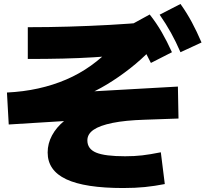

<svg xmlns="http://www.w3.org/2000/svg" viewBox="-20 -875 1040 967"><path d="M600 72Q408 72 314 28Q220 -16 220 -107Q220 -152 242 -193Q264 -234 304.5 -267Q345 -300 400 -320L412 -272L24 -248L15 -409Q98 -413 172.5 -429.5Q247 -446 313.5 -474.5Q380 -503 438 -544.5Q496 -586 547 -640L596 -598Q526 -591 452.5 -586.5Q379 -582 297.5 -580Q216 -578 120 -578V-738Q225 -738 327.5 -741Q430 -744 530.5 -749.5Q631 -755 730 -764L739 -624Q692 -575 634.5 -530Q577 -485 518 -449.5Q459 -414 407 -394L397 -412L876 -439L879 -278L708 -272Q611 -269 547 -256Q483 -243 451.5 -221.5Q420 -200 420 -168Q420 -125 464 -106.5Q508 -88 610 -88Q657 -88 696 -92.5Q735 -97 790 -108L810 52Q759 62 710 67Q661 72 600 72ZM740 -558Q715 -610 688 -654Q661 -698 628 -744L734 -802Q768 -759 794.5 -713Q821 -667 846 -612ZM889 -612Q866 -665 841 -710Q816 -755 784 -801L889 -855Q921 -810 946 -763.5Q971 -717 995 -661Z"/></svg>

Font: M PLUS 2 Thin Black
Style: Regular
Weight: 900
Version: Version 1.001